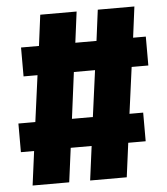

<svg xmlns="http://www.w3.org/2000/svg" viewBox="-50 -723 668 768"><g transform="rotate(-5 284.0 -339.0)"><path d="M553 -438V-554H502L518 -678H371L355 -554H270L286 -678H140L124 -554H52V-438H108L83 -252H15V-137H68L50 0H197L215 -137H299L281 0H428L446 -137H516V-252H461L486 -438ZM314 -252H230L254 -438H339Z"/></g></svg>

Font: Fira Sans ExtraBold
Style: Regular
Weight: 800
Designer: bBox Type GmbH & Carrois Corporate GbR & Edenspiekermann AG
Foundry: bBox Type GmbH & Carrois Corporate GbR & Edenspiekermann AG
Version: Version 4.300;PS 004.300;hotconv 1.0.88;makeotf.lib2.5.64775